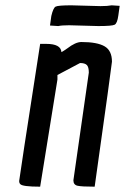

<svg xmlns="http://www.w3.org/2000/svg" viewBox="-20 -702 470 722"><path d="M256 -24 314 -429Q314 -450 306.5 -457.5Q299 -465 281 -465L196 -420V-403L131 0Q63 0 56 -10Q52 -14 52 -21Q52 -28 131 -537H154Q209 -537 211 -506Q219 -510 233 -520Q264 -544 286 -544Q345 -544 373 -528Q401 -512 401 -470Q401 -462 336 0Q287 0 271.5 -3.5Q256 -7 256 -24ZM248 -682 358 -679Q385 -679 400 -682L430 -680L425 -644Q421 -614 411 -609Q401 -604 350 -604L240 -607Q212 -607 199 -604L168 -606L173 -642Q180 -672 189 -677Q198 -682 248 -682Z"/></svg>

Font: Economica
Style: Bold Italic
Weight: 700
Designer: Vicente Lamonaca
Foundry: Vicente Lamonaca
Version: Version 1.100